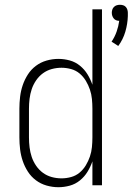

<svg xmlns="http://www.w3.org/2000/svg" viewBox="-20 -774 554 802"><path d="M474 -582 446 -600Q459 -619 467 -641.5Q475 -664 478 -687Q471 -687 465 -689.5Q459 -692 455 -697Q451 -702 449 -708Q447 -714 447 -721Q447 -727 449 -733.5Q451 -740 456 -745Q461 -750 467.5 -752Q474 -754 481 -754Q488 -754 494.5 -752Q501 -750 505.5 -745Q510 -740 512 -733.5Q514 -727 514 -721V-707Q513 -674 503.5 -641.5Q494 -609 474 -582ZM224 8Q199 8 174.5 1Q150 -6 130 -21Q110 -36 96.5 -57Q83 -78 75 -101.5Q67 -125 64 -150Q61 -175 61 -200V-320Q61 -345 64 -370Q67 -395 75 -418.5Q83 -442 96.5 -463Q110 -484 130 -499Q150 -514 174.5 -521Q199 -528 224 -528Q248 -528 271.5 -521.5Q295 -515 314 -499.5Q333 -484 345.5 -463.5Q358 -443 366 -420V-735H406V0H366V-100Q358 -77 345.5 -56.5Q333 -36 314 -20.5Q295 -5 271.5 1.5Q248 8 224 8ZM237 -29Q257 -29 277 -34.5Q297 -40 312.5 -53Q328 -66 338.5 -83.5Q349 -101 355.5 -120Q362 -139 364 -159.5Q366 -180 366 -200V-320Q366 -340 364 -360.5Q362 -381 355.5 -400Q349 -419 338.5 -436.5Q328 -454 312.5 -467Q297 -480 277 -485.5Q257 -491 237 -491Q216 -491 196 -485.5Q176 -480 159.5 -468Q143 -456 131 -438.5Q119 -421 112.5 -401.5Q106 -382 103.5 -361.5Q101 -341 101 -320V-200Q101 -179 103.5 -158.5Q106 -138 112.5 -118.5Q119 -99 131 -81.5Q143 -64 159.5 -52Q176 -40 196 -34.5Q216 -29 237 -29Z"/></svg>

Font: Iosevka SS18 Extralight
Style: Regular
Weight: 200
Monospace: yes
Designer: Belleve Invis
Foundry: Belleve Invis
Version: Version 25.1.1; ttfautohint (v1.8.4)